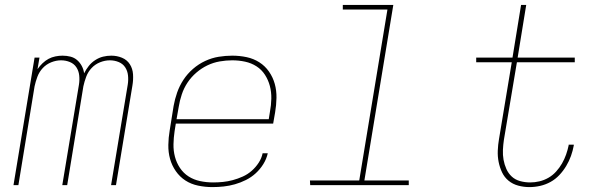

<svg xmlns="http://www.w3.org/2000/svg" viewBox="-20 -755 2440 783"><path d="M35 0 121 -520H141L133 -473Q142 -486 153.5 -497Q165 -508 178 -515Q191 -522 206 -525Q221 -528 235 -528Q252 -528 267.5 -524Q283 -520 294.5 -510Q306 -500 313.5 -486Q321 -472 323 -456Q331 -472 342 -486Q353 -500 368.5 -510Q384 -520 400.5 -524Q417 -528 434 -528Q457 -528 477.5 -519.5Q498 -511 509.5 -493Q521 -475 522.5 -452Q524 -429 520 -406L453 0H433L501 -410Q504 -429 502 -447.5Q500 -466 490.5 -480.5Q481 -495 464 -502Q447 -509 428 -509Q408 -509 388 -501Q368 -493 353.5 -477.5Q339 -462 331.5 -442Q324 -422 320 -403L254 0H234L302 -410Q305 -429 303 -447.5Q301 -466 291.5 -480.5Q282 -495 265 -502Q248 -509 229 -509Q209 -509 189 -501Q169 -493 154.5 -477.5Q140 -462 132.5 -442Q125 -422 121 -403L55 0Z M846 8Q817 8 788 2Q759 -4 736 -19Q713 -34 697 -57Q681 -80 673.5 -107Q666 -134 666.5 -164Q667 -194 672 -223L688 -323Q693 -351 702.5 -378Q712 -405 728 -429.5Q744 -454 767 -474Q790 -494 817 -506.5Q844 -519 872 -523.5Q900 -528 927 -528Q957 -528 985.5 -522Q1014 -516 1037.5 -501Q1061 -486 1077 -463Q1093 -440 1100.5 -413Q1108 -386 1107.5 -356Q1107 -326 1102 -297L1094 -251H697L692 -220Q688 -193 687.5 -166.5Q687 -140 693.5 -115.5Q700 -91 714 -70Q728 -49 749 -35.5Q770 -22 796 -16.5Q822 -11 849 -11Q869 -11 889 -13Q909 -15 929.5 -20.5Q950 -26 970 -35Q990 -44 1006.5 -58.5Q1023 -73 1035 -91.5Q1047 -110 1051 -130H1072Q1067 -107 1054 -86Q1041 -65 1023 -48.5Q1005 -32 983 -21Q961 -10 938 -3.5Q915 3 892 5.5Q869 8 846 8ZM700 -269H1076L1081 -300Q1086 -326 1086.5 -353Q1087 -380 1080.5 -404.5Q1074 -429 1060.5 -450Q1047 -471 1026 -484.5Q1005 -498 979.5 -503.5Q954 -509 927 -509Q902 -509 876 -504.5Q850 -500 826 -488.5Q802 -477 781 -459Q760 -441 745 -418.5Q730 -396 721.5 -370.5Q713 -345 709 -320Z M1647 0H1245L1244 -19H1445L1560 -716H1378V-735H1584L1466 -19H1647Z M2139 8Q2116 8 2093.5 2Q2071 -4 2054 -18Q2037 -32 2027.5 -52Q2018 -72 2013.5 -94.5Q2009 -117 2010 -141Q2011 -165 2015 -188L2067 -501H1922V-520H2070L2105 -735H2126L2091 -520H2324V-501H2088L2035 -185Q2032 -165 2031 -144Q2030 -123 2033.5 -103.5Q2037 -84 2045 -66Q2053 -48 2067 -35Q2081 -22 2101 -16.5Q2121 -11 2142 -11Q2161 -11 2180 -15.5Q2199 -20 2216.5 -30Q2234 -40 2248 -55.5Q2262 -71 2272 -88.5Q2282 -106 2288.5 -124.5Q2295 -143 2299 -162V-165H2320V-162Q2316 -140 2308.5 -119Q2301 -98 2289 -78Q2277 -58 2261 -41Q2245 -24 2225 -13Q2205 -2 2183 3Q2161 8 2139 8Z"/></svg>

Font: Iosevka Thin Extended Oblique
Style: Regular
Weight: 100
Width: 7
Italic angle: -9°
Monospace: yes
Designer: Belleve Invis
Foundry: Belleve Invis
Version: Version 32.5.0; ttfautohint (v1.8.4)